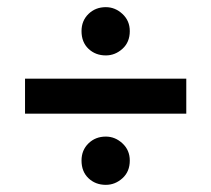

<svg xmlns="http://www.w3.org/2000/svg" viewBox="-20 -640 591 537"><path d="M50 -322V-420H501V-322ZM276 -485Q247 -485 227.5 -503.5Q208 -522 208 -553Q208 -582 227.5 -601Q247 -620 276 -620Q302 -620 322.5 -601Q343 -582 343 -553Q343 -522 322.5 -503.5Q302 -485 276 -485ZM276 -123Q247 -123 227.5 -141.5Q208 -160 208 -191Q208 -220 227.5 -239Q247 -258 276 -258Q302 -258 322.5 -239Q343 -220 343 -191Q343 -160 322.5 -141.5Q302 -123 276 -123Z"/></svg>

Font: Instrument Sans Condensed
Style: Bold
Weight: 700
Width: 3
Designer: Rodrigo Fuenzalida
Foundry: fragTYPE
Version: Version 1.000;gftools[0.9.28]